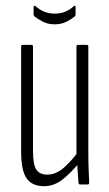

<svg xmlns="http://www.w3.org/2000/svg" viewBox="-20 -637 378 663"><path d="M132 6Q91 6 72 -21Q53 -48 53 -113V-476Q53 -482 58 -482H89Q94 -482 94 -476V-115Q94 -67 106 -50.5Q118 -34 143 -34Q173 -34 200 -57.5Q227 -81 253 -117L256 -78Q227 -42 197 -18Q167 6 132 6ZM256 0Q252 0 251 -6Q249 -29 247.5 -55.5Q246 -82 246 -97L244 -101V-476Q244 -482 249 -482H280Q285 -482 285 -476V-115Q285 -81 286 -54Q287 -27 288 -7Q288 0 283 0ZM169 -553Q145 -553 127.5 -562.5Q110 -572 99 -580Q96 -583 96 -588V-612Q96 -616 98 -617Q100 -618 102 -616Q116 -604 132 -597Q148 -590 169 -590Q190 -590 206 -597Q222 -604 235 -616Q238 -618 239.5 -617Q241 -616 241 -612V-588Q241 -583 238 -580Q227 -571 209.5 -562Q192 -553 169 -553Z"/></svg>

Font: Sofia Sans Extra Condensed Light
Style: Regular
Weight: 300
Designer: Botio Nikoltchev, Ani Petrova
Foundry: lettersoup
Version: Version 4.101